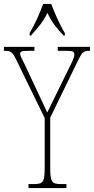

<svg xmlns="http://www.w3.org/2000/svg" viewBox="-28 -951 475 971"><path d="M122 -784V-771H128C164 -810 188 -838 212 -886C234 -838 257 -810 294 -771H300V-784C276 -822 248 -886 231 -931H190C175 -886 145 -822 122 -784ZM116 0H308V-20H282C232 -20 226 -31 226 -108V-356L370 -652C390 -692 399 -694 425 -694H427V-714H264V-694H307C343 -694 348 -688 348 -677C348 -667 347 -660 333 -631L256 -474C235 -431 221 -402 211 -382C191 -425 172 -466 151 -510L97 -625C84 -652 74 -668 74 -678C74 -689 78 -694 115 -694H146V-714H-8V-694H-6C23 -694 33 -692 53 -651L198 -354V-108C198 -31 192 -20 142 -20H116Z"/></svg>

Font: Noto Serif ExtraCondensed Thin
Style: Regular
Weight: 100
Width: 2
Designer: Monotype Design Team
Foundry: Monotype Imaging Inc.
Version: Version 2.013